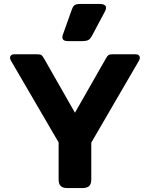

<svg xmlns="http://www.w3.org/2000/svg" viewBox="-20 -956 762 976"><path d="M297 -767Q297 -774 300 -781L345 -907Q351 -924 359.5 -930Q368 -936 390 -936H487Q502 -936 510.5 -931Q519 -926 519 -916Q519 -908 513 -897L448 -775Q439 -758 429 -752.5Q419 -747 395 -747H325Q297 -747 297 -767ZM278 -43V-232L36 -647Q31 -655 31 -663Q31 -670 36.5 -675Q42 -680 51 -680H171Q185 -680 191 -675.5Q197 -671 203 -660L361 -383L519 -660Q525 -671 531 -675.5Q537 -680 550 -680H671Q680 -680 685.5 -675Q691 -670 691 -663Q691 -655 686 -647L444 -231V-43Q444 -21 433.5 -10.5Q423 0 398 0H323Q299 0 288.5 -10.5Q278 -21 278 -43Z"/></svg>

Font: Mitr Medium
Style: Regular
Weight: 500
Designer: Thanarat Vachiruckul
Foundry: Cadson Demak
Version: Version 1.002